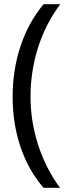

<svg xmlns="http://www.w3.org/2000/svg" viewBox="-20 -734 336 912"><path d="M40 -273.9Q40 -403.3 77.9 -516.1Q115.7 -628.9 187 -713.9H266.1Q195.8 -619.6 160.4 -506.8Q125 -394 125 -274.9Q125 -157.7 161.1 -45.9Q197.3 65.9 265.1 158.2H187Q115.2 75.2 77.6 -35.6Q40 -146.5 40 -273.9Z"/></svg>

Font: Sahel FD
Style: FD
Weight: 400
Foundry: Saber Rastikerdar (saber.rastikerdar@gmail.com)
Version: Version 3.3.1